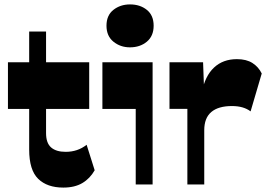

<svg xmlns="http://www.w3.org/2000/svg" viewBox="-20 -836 1207 870"><path d="M267 14Q193.7 14 153 -25.7Q112.2 -65.5 112.2 -158V-693H188.7V-233.2Q188.7 -187.7 211.6 -167.9Q234.5 -148 277.5 -148Q332.2 -148 372.5 -180L409 -64.5Q387.7 -27 353.1 -6.5Q318.5 14 267 14ZM16 -342.5V-554H384.2V-342.5Z M568.9 -621.5Q525.5 -621.5 494 -647.1Q462.5 -672.8 462.5 -719.5Q462.5 -766.5 493.8 -791.2Q525.2 -816 569.2 -816Q614.8 -816 645.5 -791.2Q676.2 -766.5 676.2 -719.5Q676.2 -672.8 645.4 -647.1Q614.6 -621.5 568.9 -621.5ZM595 0V-342.5H444V-554H671.5V0Z M905.5 -246V0H829V-342.8H748V-554H900.2L905.5 -408.7L894.5 -418Q909.2 -492 949.9 -530Q990.5 -568 1053.5 -568Q1096.5 -568 1124 -550.4Q1151.5 -532.7 1166 -503L1115.5 -331.3Q1083.7 -355.5 1031 -355.5Q969.2 -355.5 937.4 -328.4Q905.5 -301.3 905.5 -246Z"/></svg>

Font: Savate ExtraLight
Style: Regular
Weight: 200
Designer: Max Esnée
Foundry: Plomb Type
Version: Version 2.000